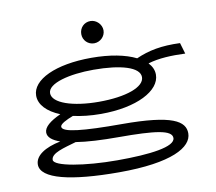

<svg xmlns="http://www.w3.org/2000/svg" viewBox="-88 -770 1177 1045"><g transform="rotate(-10 500.0 -247.0)"><path d="M476 -543C509 -543 538 -570 538 -604C538 -637 509 -666 476 -666C441 -666 415 -639 415 -604C415 -570 442 -543 476 -543ZM446 -158C644 -158 777 -228 777 -317C777 -342 767 -364 748 -384C808 -402 877 -405 954 -402L936 -463C833 -467 762 -453 692 -422C634 -451 549 -468 446 -468C248 -468 115 -405 115 -317C115 -267 156 -224 227 -195C168 -168 134 -140 134 -110C134 -84 158 -64 201 -49C116 -32 59 4 59 54C59 133 222 172 488 172C780 172 895 105 895 28C895 -39 828 -84 548 -84C334 -84 220 -95 220 -127C220 -142 254 -159 293 -174C337 -164 389 -158 446 -158ZM446 -225C302 -225 192 -262 192 -317C192 -372 314 -402 446 -402C597 -402 700 -372 700 -317C700 -262 597 -225 446 -225ZM143 43C143 5 215 -11 283 -31C345 -21 425 -17 518 -17C720 -17 811 -5 811 39C811 88 672 106 490 106C310 106 143 78 143 43Z"/></g></svg>

Font: Inconsolata UltraExpanded
Style: Regular
Weight: 400
Width: 9
Monospace: yes
Designer: Raph Levien, Cyreal, Brenton Simpson
Foundry: Raph Levien, Cyreal, Google
Version: Version 3.100